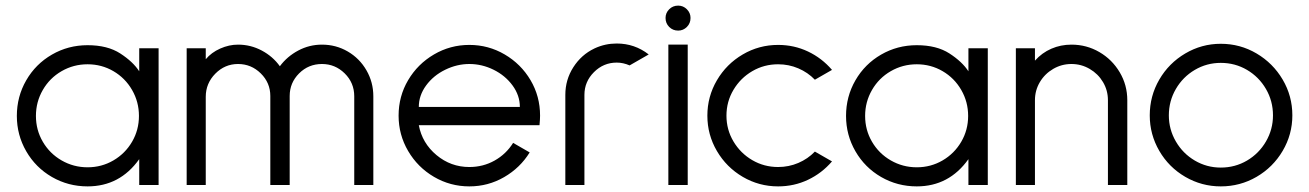

<svg xmlns="http://www.w3.org/2000/svg" viewBox="-20 -659 4664 684"><path d="M545 -487V0H476V-92Q407 5 292 5Q223 5 165 -28.5Q107 -62 73.5 -120Q40 -178 40 -246Q40 -315 73.5 -373Q107 -431 165 -464.5Q223 -498 292 -498Q363 -498 408.5 -468.5Q454 -439 476 -405V-487ZM475 -246Q475 -296 450.5 -338.5Q426 -381 384 -405.5Q342 -430 292 -430Q242 -430 199.5 -405.5Q157 -381 132.5 -338.5Q108 -296 108 -246Q108 -196 132.5 -154Q157 -112 199.5 -87.5Q242 -63 292 -63Q342 -63 384 -87.5Q426 -112 450.5 -154Q475 -196 475 -246Z M1310 -316V0H1242V-316Q1242 -364 1208 -397.5Q1174 -431 1127 -431Q1079 -431 1045.5 -397.5Q1012 -364 1012 -317V-316V0H943V-317Q943 -364 909 -397.5Q875 -431 828 -431Q781 -431 747 -396.5Q713 -362 713 -314V0H645V-487H713V-448Q733 -472 764.5 -486Q796 -500 828 -500Q873 -500 912.5 -479Q952 -458 977 -423Q1003 -458 1042.5 -479Q1082 -500 1127 -500Q1177 -500 1219 -475.5Q1261 -451 1285.5 -408.5Q1310 -366 1310 -316Z M1472 -213Q1484 -149 1535 -106.5Q1586 -64 1652 -64Q1701 -64 1742 -87Q1783 -110 1808 -150L1867 -116Q1833 -61 1776 -28Q1719 5 1652 5Q1584 5 1526 -29Q1468 -63 1434 -121Q1400 -179 1400 -247Q1400 -316 1434 -373.5Q1468 -431 1526 -465Q1584 -499 1652 -499Q1720 -499 1778 -465Q1836 -431 1870 -373.5Q1904 -316 1904 -247Q1904 -235 1902 -213ZM1472 -278H1832Q1832 -319 1806 -354.5Q1780 -390 1738.5 -410.5Q1697 -431 1652 -431Q1608 -431 1566 -410.5Q1524 -390 1498 -354.5Q1472 -319 1472 -278Z M2177 -436Q2130 -436 2096 -402Q2062 -368 2062 -321V0H1994V-321Q1994 -375 2022.5 -419.5Q2051 -464 2097 -486L2099 -487Q2136 -504 2177 -504Q2241 -504 2291 -465L2223 -426Q2200 -436 2177 -436Z M2440 -595Q2440 -576 2427 -563Q2414 -550 2396 -550Q2377 -550 2364 -563Q2351 -576 2351 -595Q2351 -613 2364 -626Q2377 -639 2396 -639Q2414 -639 2427 -626Q2440 -613 2440 -595ZM2430 -500V0H2361V-500Z M2944 -84Q2908 -42 2858.5 -18.5Q2809 5 2752 5Q2684 5 2626 -29Q2568 -63 2534 -121Q2500 -179 2500 -247Q2500 -315 2534 -373Q2568 -431 2626 -465Q2684 -499 2752 -499Q2809 -499 2858.5 -475.5Q2908 -452 2944 -410L2883 -375Q2858 -401 2824 -415.5Q2790 -430 2752 -430Q2702 -430 2660 -405.5Q2618 -381 2593 -339Q2568 -297 2568 -247Q2568 -197 2593 -155Q2618 -113 2660 -88.5Q2702 -64 2752 -64Q2790 -64 2824 -78.5Q2858 -93 2883 -119Z M3499 -487V0H3430V-92Q3361 5 3246 5Q3177 5 3119 -28.5Q3061 -62 3027.5 -120Q2994 -178 2994 -246Q2994 -315 3027.5 -373Q3061 -431 3119 -464.5Q3177 -498 3246 -498Q3317 -498 3362.5 -468.5Q3408 -439 3430 -405V-487ZM3429 -246Q3429 -296 3404.5 -338.5Q3380 -381 3338 -405.5Q3296 -430 3246 -430Q3196 -430 3153.5 -405.5Q3111 -381 3086.5 -338.5Q3062 -296 3062 -246Q3062 -196 3086.5 -154Q3111 -112 3153.5 -87.5Q3196 -63 3246 -63Q3296 -63 3338 -87.5Q3380 -112 3404.5 -154Q3429 -196 3429 -246Z M3996 -302V0H3927V-302Q3927 -337 3909.5 -366.5Q3892 -396 3862 -413.5Q3832 -431 3797 -431Q3762 -431 3732 -413.5Q3702 -396 3684.5 -366.5Q3667 -337 3667 -302V0H3599V-487H3667V-443Q3692 -471 3725.5 -485.5Q3759 -500 3797 -500Q3851 -500 3896.5 -473.5Q3942 -447 3969 -401.5Q3996 -356 3996 -302Z M4076 -248Q4076 -317 4110 -375.5Q4144 -434 4202.5 -468.5Q4261 -503 4329 -503Q4398 -503 4456.5 -468.5Q4515 -434 4549.5 -375.5Q4584 -317 4584 -248Q4584 -180 4549.5 -121.5Q4515 -63 4456.5 -29Q4398 5 4329 5Q4261 5 4202.5 -29Q4144 -63 4110 -121.5Q4076 -180 4076 -248ZM4515 -248Q4515 -299 4490 -342Q4465 -385 4422.5 -410Q4380 -435 4329 -435Q4279 -435 4236.5 -410Q4194 -385 4169 -342Q4144 -299 4144 -248Q4144 -198 4169 -155Q4194 -112 4236.5 -87Q4279 -62 4329 -62Q4380 -62 4422.5 -87Q4465 -112 4490 -155Q4515 -198 4515 -248Z"/></svg>

Font: Sulphur Point
Style: Regular
Weight: 400
Designer: Noponies / Dale Sattler
Foundry: Noponies
Version: Version 1.000; ttfautohint (v1.8)